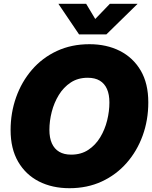

<svg xmlns="http://www.w3.org/2000/svg" viewBox="-20 -969 793 1000"><path d="M341.8 11.2Q252 11.2 182.9 -23.9Q113.8 -59.1 74.5 -126.7Q35.2 -194.3 35.2 -291.5Q35.2 -381.8 64 -462.6Q92.8 -543.5 146.5 -605.7Q200.2 -668 276.1 -703.4Q352.1 -738.8 445.8 -738.8Q535.2 -738.8 604.2 -703.9Q673.3 -668.9 712.9 -601.6Q752.4 -534.2 752.4 -436Q752.4 -343.8 723.1 -262.9Q693.8 -182.1 639.6 -120.4Q585.4 -58.6 510 -23.7Q434.6 11.2 341.8 11.2ZM350.6 -163.6Q402.3 -163.6 439.9 -188.5Q477.5 -213.4 502 -253.9Q526.4 -294.4 538.1 -342Q549.8 -389.6 549.8 -435.1Q549.8 -477.1 537.1 -505.6Q524.4 -534.2 499.5 -549.1Q474.6 -564 437 -564Q385.7 -564 348.4 -539.3Q311 -514.6 286.4 -474.4Q261.7 -434.1 249.5 -386.5Q237.3 -338.9 237.3 -292.5Q237.3 -251 250.2 -222.2Q263.2 -193.4 288.3 -178.5Q313.5 -163.6 350.6 -163.6ZM428.7 -949.2 476.1 -870.1 552.2 -949.2H695.8V-948.2L534.2 -790H391.6L284.7 -948.2V-949.2Z"/></svg>

Font: Inter 28pt Black
Style: Italic
Weight: 900
Italic angle: -9.3988°
Designer: Rasmus Andersson
Foundry: rsms
Version: Version 4.001;git-66647c0bb